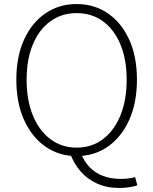

<svg xmlns="http://www.w3.org/2000/svg" viewBox="-20 -761 760 952"><path d="M360 13Q273 13 205.5 -34Q138 -81 99.5 -166Q61 -251 61 -366Q61 -481 99.5 -565Q138 -649 205.5 -695Q273 -741 360 -741Q447 -741 514.5 -695Q582 -649 620.5 -565Q659 -481 659 -366Q659 -251 620.5 -166Q582 -81 514.5 -34Q447 13 360 13ZM360 -29Q435 -29 490.5 -71Q546 -113 577 -188.5Q608 -264 608 -366Q608 -467 577 -541Q546 -615 490.5 -655.5Q435 -696 360 -696Q286 -696 230 -655.5Q174 -615 143 -541Q112 -467 112 -366Q112 -264 143 -188.5Q174 -113 230 -71Q286 -29 360 -29ZM572 171Q509 171 460 148.5Q411 126 378 87Q345 48 328 0L381 -2Q396 38 423.5 67Q451 96 490 111Q529 126 577 126Q602 126 619.5 123.5Q637 121 650 117L661 158Q647 163 623 167Q599 171 572 171Z"/></svg>

Font: Noto Sans TC Thin ExtraLight
Style: Regular
Weight: 250
Version: Version 2.004-H2;hotconv 1.0.118;makeotfexe 2.5.65603